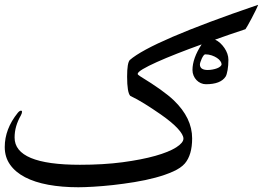

<svg xmlns="http://www.w3.org/2000/svg" viewBox="-20 -832 1107 809"><path d="M1067.4 -811Q1064.9 -803.7 1056.9 -787.4Q1048.8 -771 1039.8 -753.9Q1030.8 -736.8 1023.2 -723.6Q1015.6 -710.4 1014.2 -709Q979 -697.8 947.3 -686.5Q915.5 -675.3 886.2 -665Q897.9 -659.7 908 -650.4Q918 -641.1 925.8 -629.6Q933.6 -618.2 938 -605.5Q942.4 -592.8 942.4 -580.1Q942.4 -556.6 939 -536.9Q935.5 -517.1 930.7 -509.3Q909.7 -477.1 847.7 -477.1Q836.4 -477.1 826.2 -481.7Q815.9 -486.3 808.1 -494.4Q800.3 -502.4 795.7 -513.4Q791 -524.4 791 -537.1Q791 -585.9 829.6 -645Q775.4 -625.5 726.3 -606.2Q677.2 -586.9 640.4 -570.3Q603.5 -553.7 581.8 -540.8Q560.1 -527.8 560.1 -520.5Q560.1 -517.1 571.8 -509.8Q669.4 -450.2 712.4 -409.2Q789.6 -335 789.6 -249Q789.6 -179.2 758.8 -143.1Q742.2 -124 709.5 -109.4Q676.8 -94.7 635 -83.5Q593.3 -72.3 546.4 -64.7Q499.5 -57.1 455.3 -52.2Q411.1 -47.4 372.8 -45.2Q334.5 -43 310.1 -43Q240.7 -43 183.6 -53.5Q126.5 -64 85.7 -85.2Q44.9 -106.4 22.5 -138.2Q0 -169.9 0 -212.4Q0 -288.6 54.7 -356.4Q62.5 -365.7 68.4 -365.7Q72.8 -365.7 72.8 -360.8Q72.8 -355 67.9 -345.7Q55.2 -323.7 48.3 -300.5Q41.5 -277.3 41.5 -252.4Q41.5 -137.7 316.4 -137.7Q416 -137.7 496.6 -148.4Q577.1 -159.2 634.3 -175.3Q691.4 -191.4 722.2 -210.9Q752.9 -230.5 752.9 -248Q752.9 -264.2 729 -290.3Q705.1 -316.4 657.7 -349.6Q621.1 -375 588.9 -395Q556.6 -415 528.8 -428.2Q515.6 -442.4 515.6 -509.3Q515.6 -566.9 526.9 -579.1Q572.3 -618.7 707.3 -676.8Q842.3 -734.9 1066.9 -811.5ZM913.6 -561.5Q913.6 -567.4 908.4 -574.7Q903.3 -582 894 -588.1Q884.8 -594.2 872.1 -598.6Q859.4 -603 844.7 -603Q841.3 -603 837.4 -597.7Q833.5 -592.3 830.1 -585Q826.7 -577.6 824.5 -570.6Q822.3 -563.5 822.3 -560.5Q822.3 -537.1 855.5 -537.1Q865.2 -537.1 875.7 -539.1Q886.2 -541 894.5 -544.2Q902.8 -547.4 908.2 -552Q913.6 -556.6 913.6 -561.5Z"/></svg>

Font: XB Zar
Style: Regular
Weight: 400
Designer: Behnam
Foundry: Irmug
Version: Version 8.005 2009